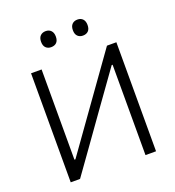

<svg xmlns="http://www.w3.org/2000/svg" viewBox="-161 -1053 1077 1180"><g transform="rotate(-20 377.5 -463.0)"><path d="M98.5 0V-713H167.5V-123H174L339.5 -355Q400.5 -440 464 -529.5Q527.5 -618.5 595 -713H656.5V0H587.5V-591H581.5L415.5 -359Q340.5 -254 278.5 -166.5Q216 -79 159.5 0ZM478 -821.5Q457 -821.5 443.8 -834.5Q430.5 -847.5 430.5 -873.5Q430.5 -899.5 443.8 -912.8Q457 -926 479 -926Q501 -926 513.8 -912.2Q526.5 -898.5 526.5 -873.5Q526.5 -847.5 513.5 -834.5Q500.5 -821.5 478 -821.5ZM270 -821.5Q249 -821.5 235.8 -834.5Q222.5 -847.5 222.5 -873.5Q222.5 -899.5 236 -912.8Q249.5 -926 271 -926Q293 -926 306 -912.2Q319 -898.5 319 -873.5Q319 -847.5 306 -834.5Q293 -821.5 270 -821.5Z"/></g></svg>

Font: Heraclito Light
Style: Regular
Weight: 300
Designer: Kostas Bartsokas (font) & Cristiano Sobral (main changes)
Foundry: Kostas Bartsokas (font) & Cristiano Sobral (main changes)
Version: Version 1.00;July 8, 2020;FontCreator 13.0.0.2655 64-bit